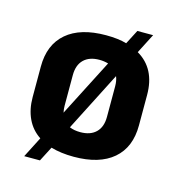

<svg xmlns="http://www.w3.org/2000/svg" viewBox="-92 -612 706 754"><g transform="rotate(15 261.0 -235.0)"><path d="M477 -297V-173Q477 -84 421 -36Q365 12 261 12Q209 12 168 0L137 60H73L116 -24Q81 -47 63 -85Q45 -123 45 -173V-297Q45 -386 101 -434Q157 -482 261 -482Q311 -482 345 -472L375 -530H439L398 -450Q477 -404 477 -297ZM178 -145 297 -377Q279 -382 261 -382Q220 -382 197.5 -360Q175 -338 175 -297V-173Q175 -159 178 -145ZM347 -297Q347 -320 340 -337L217 -96Q236 -88 261 -88Q302 -88 324.5 -110Q347 -132 347 -173Z"/></g></svg>

Font: KoHo
Style: Bold
Weight: 700
Designer: Cadson Demak & Katatrad Team
Foundry: Cadson Demak Co.,Ltd.
Version: Version 1.000; ttfautohint (v1.6)